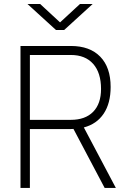

<svg xmlns="http://www.w3.org/2000/svg" viewBox="-20 -918 626 938"><path d="M80.1 0V-693.4H326.2Q418.9 -693.4 469.7 -641.1Q520.5 -588.9 520.5 -493.2Q520.5 -413.6 486.6 -362.8Q452.6 -312 389.6 -295.4L545.9 0H491.2L338.9 -288.1Q332.5 -287.6 326.2 -287.6H126V0ZM126 -332.5H326.2Q396.5 -332.5 435.1 -371.8Q473.6 -411.1 473.6 -483.4Q473.6 -562.5 435.1 -606Q396.5 -649.4 326.2 -649.4H126ZM253.4 -771.5 114.3 -898.4H176.3L273.4 -808.6L370.6 -898.4H432.6L293.5 -771.5Z"/></svg>

Font: Cascadia Code NF ExtraLight
Style: Regular
Weight: 200
Monospace: yes
Designer: Aaron Bell
Foundry: Saja Typeworks
Version: Version 2404.023; ttfautohint (v1.8.4)